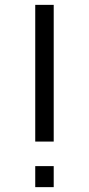

<svg xmlns="http://www.w3.org/2000/svg" viewBox="-20 -770 366 790"><path d="M125 -750H201V-187.5H125ZM125 -86.5V0H201V-86.5Z"/></svg>

Font: Manrope3
Style: Regular
Weight: 400
Width: 4
Designer: Mikhail Sharanda
Foundry: Mikhail Sharanda
Version: Version 3.000;PS 003.000;hotconv 1.0.88;makeotf.lib2.5.64775